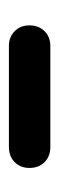

<svg xmlns="http://www.w3.org/2000/svg" viewBox="129 -489 133 431"><g transform="rotate(90 195.5 -273.5)"><path d="M83 -227Q63 -227 50 -240Q37 -253 37 -273Q37 -294 50 -307Q63 -320 83 -320H310Q331 -320 344 -307Q357 -294 357 -273Q357 -253 344 -240Q331 -227 310 -227Z"/></g></svg>

Font: Comfortaa SemiBold
Style: Regular
Weight: 600
Designer: Johan Aakerlund
Foundry: Johan Aakerlund
Version: Version 3.104; ttfautohint (v1.8.1.43-b0c9)